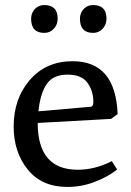

<svg xmlns="http://www.w3.org/2000/svg" viewBox="-20 -730 518 759"><path d="M34 -230Q34 -340 98 -414Q162 -488 267 -488Q437 -488 445 -279L419 -260L129 -244Q129 -59 287 -59Q356 -59 422 -93L443 -60Q410 -33 357 -12Q304 9 246 9Q145 9 89.5 -60Q34 -129 34 -230ZM132 -290 339 -308Q349 -309 349 -327Q349 -371 325.5 -403Q302 -435 247 -435Q190 -435 164.5 -397.5Q139 -360 132 -290ZM348 -600Q296 -600 296 -656Q296 -678 310.5 -694Q325 -710 348 -710Q401 -710 401 -656Q401 -633 386 -616.5Q371 -600 348 -600ZM155 -600Q103 -600 103 -656Q103 -678 117.5 -694Q132 -710 155 -710Q208 -710 208 -656Q208 -633 193 -616.5Q178 -600 155 -600Z"/></svg>

Font: Poly
Style: Regular
Weight: 400
Designer: Jos Nicols Silva Schwarzenberg
Foundry: Jose Nicolas Silva Schwarzenberg
Version: Version 1.001